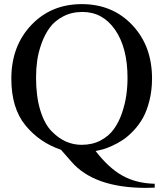

<svg xmlns="http://www.w3.org/2000/svg" viewBox="-20 -726 794 932"><path d="M718 -345Q718 -288 705.5 -238Q693 -188 674 -154Q655 -120 628.5 -92Q602 -64 576.5 -47Q551 -30 523 -17.5Q495 -5 477.5 -0.5Q460 4 444 7Q508 90 575 127Q642 164 731 166V185H726Q714 186 689 186Q436 186 326 58L276 1Q172 -34 103.5 -117.5Q35 -201 35 -344Q35 -502 131.5 -604Q228 -706 377 -706Q526 -706 622 -604.5Q718 -503 718 -345ZM599 -348Q599 -494 539 -581Q479 -668 380 -668Q328 -668 287 -646.5Q246 -625 222 -592.5Q198 -560 182 -516Q166 -472 160.5 -431.5Q155 -391 155 -350Q155 -258 175.5 -191Q196 -124 230.5 -89Q265 -54 301 -38.5Q337 -23 376 -23Q428 -23 468 -44Q508 -65 532.5 -99Q557 -133 572 -177Q587 -221 593 -263Q599 -305 599 -348Z"/></svg>

Font: MM Ethnic
Style: Regular
Weight: 400
Designer: Khon Soe Zaw Thu
Version: Version 1.00 July 18, 2016, initial release